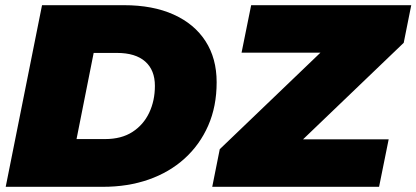

<svg xmlns="http://www.w3.org/2000/svg" viewBox="-20 -720 1605 740"><path d="M2 0 142 -700H458Q569 -700 649 -664Q729 -628 772 -561.5Q815 -495 815 -403Q815 -310 782.5 -236Q750 -162 691.5 -109Q633 -56 553 -28Q473 0 377 0ZM275 -184H385Q448 -184 490.5 -211.5Q533 -239 555 -285.5Q577 -332 577 -389Q577 -450 539.5 -483Q502 -516 431 -516H341ZM798 0 827 -145 1215 -517H911L948 -700H1565L1536 -555L1148 -183H1478L1441 0Z"/></svg>

Font: Montserrat Black
Style: Italic
Weight: 900
Italic angle: -11.3°
Designer: Julieta Ulanovsky
Foundry: Julieta Ulanovsky
Version: Version 9.000; ttfautohint (v1.8.4.7-5d5b)